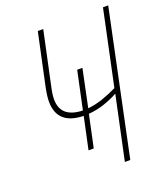

<svg xmlns="http://www.w3.org/2000/svg" viewBox="-132 -805 776 897"><g transform="rotate(-20 255.5 -357.0)"><path d="M334 0H361L511 -714H485L406 -341Q372 -324 334.5 -311Q297 -298 259 -294L298 -481H272L232 -293Q123 -296 123 -388Q123 -412 132 -452L188 -714H161L105 -452Q97 -412 97 -386Q97 -271 227 -268L193 -109H219L253 -269Q294 -272 332 -285Q370 -298 401 -315Z"/></g></svg>

Font: Noto Sans UI SemiCondensed Thin
Style: Italic
Weight: 250
Width: 4
Italic angle: -12°
Designer: Monotype Design Team
Foundry: Monotype Imaging Inc.
Version: Version 1.901